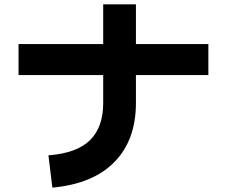

<svg xmlns="http://www.w3.org/2000/svg" viewBox="-20 -808 1040 880"><path d="M220 52 202 -96Q332 -106 392.5 -165.5Q453 -225 453 -336V-464H65V-606H453V-788H603V-606H935V-464H603V-336Q603 -166 504.5 -65.5Q406 35 220 52Z"/></svg>

Font: Murecho
Style: Bold
Weight: 700
Designer: Neil Summerour
Foundry: Positype
Version: Version 1.010; ttfautohint (v1.8.3)